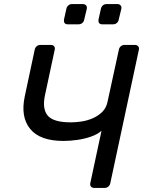

<svg xmlns="http://www.w3.org/2000/svg" viewBox="-20 -920 706 940"><path d="M441 0Q431 0 425.5 -6.5Q420 -13 422 -23L477 -280Q459 -263 426.5 -251.5Q394 -240 358 -235Q322 -230 291 -230Q176 -230 128 -288.5Q80 -347 101 -447L150 -677Q152 -687 159.5 -693.5Q167 -700 177 -700H229Q240 -700 245 -693.5Q250 -687 248 -677L200 -453Q186 -386 214 -353.5Q242 -321 327 -321Q350 -321 378 -325Q406 -329 433 -340.5Q460 -352 480.5 -372Q501 -392 507 -424L562 -677Q564 -687 571.5 -693.5Q579 -700 589 -700H640Q651 -700 656.5 -693.5Q662 -687 660 -677L520 -23Q518 -13 510.5 -6.5Q503 0 492 0ZM480 -801Q470 -801 465.5 -807Q461 -813 462 -823L474 -877Q476 -887 483.5 -893.5Q491 -900 501 -900H555Q565 -900 570.5 -893.5Q576 -887 574 -877L561 -823Q559 -813 551.5 -807Q544 -801 534 -801ZM311 -801Q301 -801 296.5 -807Q292 -813 293 -823L305 -877Q307 -887 314.5 -893.5Q322 -900 332 -900H386Q396 -900 401.5 -893.5Q407 -887 405 -877L392 -823Q390 -813 382.5 -807Q375 -801 365 -801Z"/></svg>

Font: Rubik
Style: Italic
Weight: 400
Italic angle: -12°
Designer: Hubert and Fischer
Foundry: Hubert and Fischer
Version: Version 2.300;gftools[0.9.30]